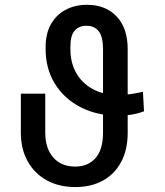

<svg xmlns="http://www.w3.org/2000/svg" viewBox="-20 -757 675 787"><path d="M565.9 -380.9 570.3 -300.8Q553.7 -294.4 536.1 -290.5Q518.6 -286.6 501.2 -284.7Q483.9 -282.7 467.3 -282.7Q377.9 -282.7 310.3 -317.6Q242.7 -352.5 204.8 -414.1Q167 -475.6 167 -555.7V-564Q167 -619.1 188.7 -657.7Q210.4 -696.3 248.8 -716.8Q287.1 -737.3 336.9 -737.3Q412.6 -737.3 458 -689.7Q503.4 -642.1 503.4 -554.7V-213.9Q503.4 -142.6 476.3 -92.5Q449.2 -42.5 401.1 -16.4Q353 9.8 289.1 9.8Q221.7 9.8 171.4 -18.1Q121.1 -45.9 93.3 -96.2Q65.4 -146.5 65.4 -213.9V-373H165.5V-213.9Q165.5 -148.9 198.2 -111.6Q231 -74.2 288.6 -74.2Q340.8 -74.2 371.6 -109.1Q402.3 -144 402.3 -213.9V-555.7Q402.3 -606.4 384.8 -628.9Q367.2 -651.4 334 -651.4Q304.7 -651.4 286.6 -632.1Q268.6 -612.8 268.6 -564.9V-554.7Q268.6 -501.5 291.7 -459.2Q314.9 -417 359.4 -392.3Q403.8 -367.7 467.3 -367.7Q479 -367.7 491.2 -368.7Q503.4 -369.6 515.6 -371.3Q527.8 -373 540.5 -375.5Q553.2 -377.9 565.9 -380.9Z"/></svg>

Font: Inter Variable
Style: Regular
Weight: 400
Designer: Rasmus Andersson
Foundry: rsms
Version: Version 4.001;git-9221beed3